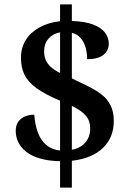

<svg xmlns="http://www.w3.org/2000/svg" viewBox="-20 -780 599 879"><path d="M255 -42Q202 -43 163 -54.5Q124 -66 99.5 -85.5Q75 -105 63.5 -129.5Q52 -154 52 -180Q52 -206 63.5 -222.5Q75 -239 94.5 -247Q114 -255 137 -255Q140 -209 153.5 -173Q167 -137 192 -116Q217 -95 255 -91V-319Q186 -348 147 -376.5Q108 -405 92 -438Q76 -471 76 -515Q76 -562 98.5 -597.5Q121 -633 161.5 -655Q202 -677 255 -683V-760H309V-684Q368 -682 405.5 -668Q443 -654 460.5 -631Q478 -608 478 -579Q478 -548 453 -528.5Q428 -509 379 -509Q379 -533 373 -558Q367 -583 351.5 -603Q336 -623 309 -630V-421Q344 -404 378.5 -387.5Q413 -371 441 -350.5Q469 -330 485 -300Q501 -270 501 -226Q501 -150 450.5 -102Q400 -54 309 -44V79H255ZM309 -94Q349 -102 371 -128Q393 -154 393 -192Q393 -227 373 -250.5Q353 -274 309 -295ZM255 -632Q222 -626 202 -603Q182 -580 182 -544Q182 -522 189.5 -505Q197 -488 212.5 -473.5Q228 -459 255 -446Z"/></svg>

Font: Noto Serif Kannada SemiBold
Style: Regular
Weight: 600
Version: Version 2.003